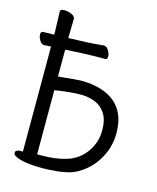

<svg xmlns="http://www.w3.org/2000/svg" viewBox="-110 -788 719 877"><g transform="rotate(15 250.0 -349.5)"><path d="M135 -593 224 -596Q260 -598 300 -602H301Q314 -602 323.5 -587Q333 -572 333 -558Q333 -544 322 -544H283Q255 -544 235 -543L135 -538V-411Q164 -413 209 -418H214Q231 -420 244 -420Q308 -420 357.5 -399.5Q407 -379 433.5 -337Q460 -295 460 -228Q460 -174 437 -125.5Q414 -77 375 -44Q336 -11 297.5 -1.5Q259 8 231 9H229Q203 12 176 12Q110 12 72 2Q34 -8 34 -23Q34 -37 55 -38H69V-535L38 -533H37Q24 -533 15 -548Q6 -563 6 -576.5Q6 -590 17 -590L69 -591V-604L66 -701Q66 -711 85 -711Q102 -711 119.5 -703.5Q137 -696 137 -683Q137 -671 136 -647Q136 -638 135 -593ZM158 -43Q221 -43 271 -58Q328 -75 361 -121.5Q394 -168 394 -225Q394 -277 373.5 -306.5Q353 -336 322 -347Q291 -358 260 -358Q204 -358 135 -346V-43Z"/></g></svg>

Font: Moon Stars Kai T HW
Style: Regular
Weight: 400
Designer: GuiWonder
Version: Version 1.101